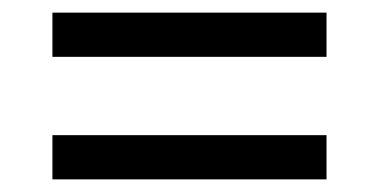

<svg xmlns="http://www.w3.org/2000/svg" viewBox="-20 -509 599 304"><path d="M63 -419V-489H497V-419ZM63 -225V-295H497V-225Z"/></svg>

Font: Noto Serif Gujarati
Style: Regular
Weight: 400
Designer: Universal Thirst, Indian Type Foundry and the Monotype Design Team
Foundry: Monotype Imaging Inc.
Version: Version 2.102